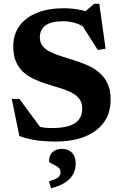

<svg xmlns="http://www.w3.org/2000/svg" viewBox="-20 -733 643 1012"><path d="M494 -649.5 414.5 -660.5 476.5 -713H503.5L536.5 -476L495.5 -469.5L396.5 -625L433.5 -583.5Q407 -602.5 376.5 -611.8Q346 -621 312 -621Q249.5 -621 219.8 -599Q190 -577 190 -536.5Q190 -509 204.5 -490.8Q219 -472.5 244 -459.8Q269 -447 300.8 -437.2Q332.5 -427.5 367 -416.5Q401.5 -406 436 -391.2Q470.5 -376.5 499.2 -353.8Q528 -331 545.5 -296Q563 -261 563 -209.5Q563 -135.5 526.2 -86.2Q489.5 -37 424.8 -12Q360 13 275.5 13Q219.5 13 174.8 7Q130 1 82 -16L42 -212H82L226 -17L106 -96Q147 -75.5 180.2 -66.8Q213.5 -58 252.5 -58Q309 -58 344.5 -69.5Q380 -81 396.8 -104Q413.5 -127 413.5 -161Q413.5 -193.5 396 -214.5Q378.5 -235.5 349.8 -248.8Q321 -262 286.8 -271.8Q252.5 -281.5 219.5 -292.5Q186 -303.5 155.5 -318Q125 -332.5 101.2 -354.5Q77.5 -376.5 63.8 -409.2Q50 -442 50 -488.5Q50 -551 82.2 -595.8Q114.5 -640.5 174 -665Q233.5 -689.5 315 -689.5Q364.5 -689.5 406.8 -680.2Q449 -671 494 -649.5ZM237.5 223Q275.5 211 287.2 201.2Q299 191.5 299 175Q299 161 290 152.2Q281 143.5 268.8 137.5Q256.5 131.5 247.5 126.8Q238.5 122 238.5 116.5Q238.5 84.5 257.5 68Q276.5 51.5 307.5 51.5Q338.5 51.5 358.8 71.5Q379 91.5 379 128.5Q379 157.5 367 182.2Q355 207 327 226.5Q299 246 249.5 259.5Z"/></svg>

Font: Newsreader 16pt 16pt
Style: Bold
Weight: 700
Version: Version 1.003